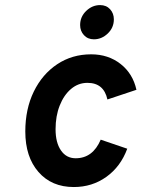

<svg xmlns="http://www.w3.org/2000/svg" viewBox="-20 -742 570 774"><path d="M277.5 12Q188 12 135 -48.8Q82 -109.5 82 -212Q82 -302.5 116.2 -372.8Q150.5 -443 210.5 -483Q270.5 -523 347.5 -523Q416.5 -523 466 -484.2Q515.5 -445.5 530 -380L413 -341Q398.5 -408 332.5 -408Q295.5 -408 266.5 -383.5Q237.5 -359 220.8 -316.8Q204 -274.5 204 -221Q204 -167 225.8 -135.5Q247.5 -104 285 -104Q354 -104 386 -179L493 -142.5Q466.5 -70.5 409 -29.2Q351.5 12 277.5 12ZM358.5 -583.5Q334 -583.5 318.5 -600.2Q303 -617 303 -641Q303 -674.5 327.5 -698Q352 -721.5 383.5 -721.5Q408.5 -721.5 423.8 -704.8Q439 -688 439 -664Q439 -630.5 414.5 -607Q390 -583.5 358.5 -583.5Z"/></svg>

Font: Overpass
Style: Bold Italic
Weight: 700
Italic angle: -10°
Designer: Delve Withrington, Dave Bailey, Thomas Jockin
Foundry: Delve Fonts LLC
Version: Version 4.000; ttfautohint (v1.8.3)